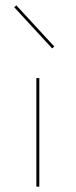

<svg xmlns="http://www.w3.org/2000/svg" viewBox="-20 -698 283 718"><path d="M116 -406H127V0H116ZM33 -671 41 -678 183 -524 175 -517Z"/></svg>

Font: Ysabeau Hairline
Style: Regular
Weight: 100
Designer: Christian Thalmann (Catharsis Fonts)
Version: Version 0.003